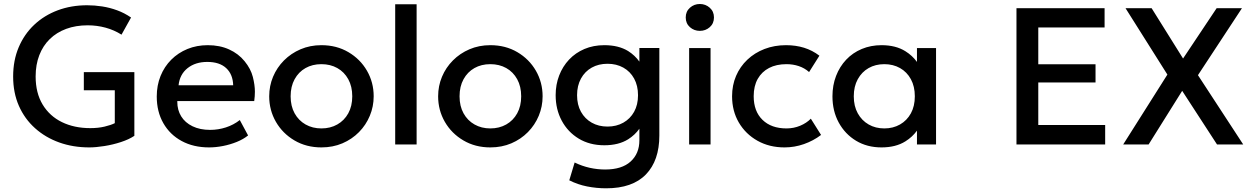

<svg xmlns="http://www.w3.org/2000/svg" viewBox="-20 -742 6431 986"><path d="M438.5 15Q355 15 284 -10.5Q213 -36 159.8 -83.8Q106.5 -131.5 77 -198.5Q47.5 -265.5 47.5 -349Q47.5 -432 76 -499.2Q104.5 -566.5 155.8 -614.8Q207 -663 276.2 -689Q345.5 -715 427.5 -715Q465.5 -715 504.5 -709Q543.5 -703 581.2 -689.2Q619 -675.5 653 -652L604 -564Q566 -588 521.8 -600Q477.5 -612 430.5 -612Q369.5 -612 320 -593.8Q270.5 -575.5 235.5 -541.2Q200.5 -507 181.8 -458.5Q163 -410 163 -349.5Q163 -264.5 199 -205Q235 -145.5 298.2 -114.8Q361.5 -84 444 -84Q484.5 -84 517 -91.8Q549.5 -99.5 569.5 -109.5V-278.5H410.5V-371.5H670V-44.5Q642.5 -26 601.2 -12.5Q560 1 516.2 8Q472.5 15 438.5 15Z M1053.5 15Q973.5 15 913 -17.8Q852.5 -50.5 818.8 -109.5Q785 -168.5 785 -246.5Q785 -303.5 804.5 -351.8Q824 -400 859.5 -435.5Q895 -471 942.8 -490.5Q990.5 -510 1047 -510Q1108.5 -510 1156.5 -488.2Q1204.5 -466.5 1236.2 -427.5Q1268 -388.5 1278.5 -346.8Q1289 -305 1289 -271Q1289 -247.5 1285.5 -223H890.5Q890.5 -221 890.5 -219Q890.5 -177 910.5 -144.5Q930.5 -112 968.8 -93.5Q1007 -75 1059 -75Q1101 -75 1140.2 -87.8Q1179.5 -100.5 1211.5 -125.5L1254 -46.5Q1230 -27 1196 -13.2Q1162 0.5 1125 7.8Q1088 15 1053.5 15ZM897 -304H1177.5Q1176 -360 1141.8 -392Q1107.5 -424 1044.5 -424Q983.5 -424 943.2 -392Q903 -360 897 -304Z M1630.5 15Q1553 15 1492.2 -20.8Q1431.5 -56.5 1397 -116.2Q1362.5 -176 1362.5 -247.5Q1362.5 -300.5 1382.2 -347.8Q1402 -395 1438.2 -431.5Q1474.5 -468 1523.5 -489Q1572.5 -510 1630.5 -510Q1708.5 -510 1769.2 -474.2Q1830 -438.5 1864.5 -378.8Q1899 -319 1899 -247.5Q1899 -195 1879.2 -147.5Q1859.5 -100 1823.5 -63.5Q1787.5 -27 1738.5 -6Q1689.5 15 1630.5 15ZM1630.5 -82.5Q1676.5 -82.5 1712.2 -102.8Q1748 -123 1768.5 -160Q1789 -197 1789 -247.5Q1789 -298 1768.5 -335.2Q1748 -372.5 1712.2 -392.5Q1676.5 -412.5 1630.5 -412.5Q1584.5 -412.5 1549 -392.5Q1513.5 -372.5 1493 -335.2Q1472.5 -298 1472.5 -247.5Q1472.5 -197 1493 -160Q1513.5 -123 1549.2 -102.8Q1585 -82.5 1630.5 -82.5Z M2009.5 0V-720H2119.5V0Z M2498 15Q2420.5 15 2359.8 -20.8Q2299 -56.5 2264.5 -116.2Q2230 -176 2230 -247.5Q2230 -300.5 2249.8 -347.8Q2269.5 -395 2305.8 -431.5Q2342 -468 2391 -489Q2440 -510 2498 -510Q2576 -510 2636.8 -474.2Q2697.5 -438.5 2732 -378.8Q2766.5 -319 2766.5 -247.5Q2766.5 -195 2746.8 -147.5Q2727 -100 2691 -63.5Q2655 -27 2606 -6Q2557 15 2498 15ZM2498 -82.5Q2544 -82.5 2579.8 -102.8Q2615.5 -123 2636 -160Q2656.5 -197 2656.5 -247.5Q2656.5 -298 2636 -335.2Q2615.5 -372.5 2579.8 -392.5Q2544 -412.5 2498 -412.5Q2452 -412.5 2416.5 -392.5Q2381 -372.5 2360.5 -335.2Q2340 -298 2340 -247.5Q2340 -197 2360.5 -160Q2381 -123 2416.8 -102.8Q2452.5 -82.5 2498 -82.5Z M3093 225Q3043.5 225 2995.2 215.5Q2947 206 2903.5 184L2931 92.5Q2969 111 3008.8 119.8Q3048.5 128.5 3087.5 128.5Q3173.5 128.5 3218.5 87.5Q3263.5 46.5 3263.5 -21.5V-81Q3241 -49 3205.5 -26.5Q3156.5 4 3083.5 4Q3008.5 4 2952.2 -30Q2896 -64 2864.8 -122.2Q2833.5 -180.5 2833.5 -253Q2833.5 -307.5 2851.5 -354.2Q2869.5 -401 2902.5 -436Q2935.5 -471 2981.5 -490.5Q3027.5 -510 3083.5 -510Q3156.5 -510 3205.5 -480Q3241 -457.5 3263.5 -425.5V-495.5H3366V-46Q3366 82.5 3297 153.8Q3228 225 3093 225ZM3100 -92Q3145.5 -92 3181 -112Q3216.5 -132 3236.5 -168Q3256.5 -204 3256.5 -253Q3256.5 -302 3236.5 -338.5Q3216.5 -375 3181 -394.8Q3145.5 -414.5 3100 -414.5Q3054 -414.5 3018.8 -394.8Q2983.5 -375 2963.5 -338.5Q2943.5 -302 2943.5 -253Q2943.5 -204 2963.5 -168Q2983.5 -132 3018.8 -112Q3054 -92 3100 -92Z M3519 0V-495H3629V0ZM3574 -583.5Q3544.5 -583.5 3523 -602.5Q3501.5 -621.5 3501.5 -652.5Q3501.5 -683 3523 -702.2Q3544.5 -721.5 3574 -721.5Q3603.5 -721.5 3625 -702.2Q3646.5 -683 3646.5 -652.5Q3646.5 -621.5 3625 -602.5Q3603.5 -583.5 3574 -583.5Z M4009 15Q3931 15 3870 -19.2Q3809 -53.5 3774.2 -112.8Q3739.5 -172 3739.5 -247.5Q3739.5 -304.5 3760 -352.2Q3780.5 -400 3818 -435.5Q3855.5 -471 3906.2 -490.5Q3957 -510 4016.5 -510Q4066.5 -510 4109.2 -496.8Q4152 -483.5 4188 -456L4135 -372Q4112 -392.5 4082.2 -402.5Q4052.5 -412.5 4019 -412.5Q3967 -412.5 3929.5 -393Q3892 -373.5 3871.2 -336.8Q3850.5 -300 3850.5 -248Q3850.5 -170.5 3895.8 -126.5Q3941 -82.5 4019 -82.5Q4056 -82.5 4089 -96.2Q4122 -110 4144 -132.5L4196.5 -49Q4157 -19 4108.5 -2Q4060 15 4009 15Z M4507 15Q4433 15 4376.2 -19.2Q4319.5 -53.5 4287.2 -112.8Q4255 -172 4255 -247.5Q4255 -304 4273.5 -352Q4292 -400 4325.5 -435.5Q4359 -471 4405.5 -490.5Q4452 -510 4507 -510Q4580 -510 4629.5 -479Q4665.5 -456.5 4689 -424V-495H4787V0H4689V-71Q4665.5 -38.5 4629.5 -16Q4580 15 4507 15ZM4521.5 -82.5Q4566.5 -82.5 4602 -102.8Q4637.5 -123 4657.8 -160Q4678 -197 4678 -247.5Q4678 -298 4657.8 -335.2Q4637.5 -372.5 4602 -392.5Q4566.5 -412.5 4521.5 -412.5Q4476 -412.5 4440.8 -392.5Q4405.5 -372.5 4385 -335.2Q4364.5 -298 4364.5 -247.5Q4364.5 -197 4385 -160Q4405.5 -123 4440.8 -102.8Q4476 -82.5 4521.5 -82.5Z M5200 0V-700H5652.5V-601H5312V-412H5606V-318.5H5312V-100H5655.5V0Z M5748 0 5975 -359 5760 -700H5894L6055.5 -441.5L6228 -700H6358L6132 -356L6364.5 0H6230L6051 -275.5L5878.5 0Z"/></svg>

Font: Geologica EX
Style: Regular
Weight: 400
Designer: Sindre Bremnes, Frode Helland
Foundry: Monokrom Skriftforlag AS
Version: Version 1.010;gftools[0.9.28]